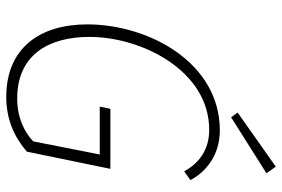

<svg xmlns="http://www.w3.org/2000/svg" viewBox="-164 -726 902 614"><g transform="rotate(90 287.0 -419.0)"><path d="M290 12C362 12 419 -14 465 -54L520 -321H328L321 -287H474L432 -74C401 -45 355 -23 295 -23C153 -23 98 -127 98 -254C98 -421 206 -637 395 -637C460 -637 502 -604 528 -557L556 -577C529 -628 475 -671 397 -671C181 -671 58 -445 58 -247C58 -95 134 12 290 12ZM355 -707 534 -820 513 -850 340 -728Z"/></g></svg>

Font: Source Sans Pro Light
Style: Italic
Weight: 300
Italic angle: -11°
Designer: Paul D. Hunt
Foundry: Adobe Systems Incorporated
Version: Version 3.006;hotconv 1.0.111;makeotfexe 2.5.65597